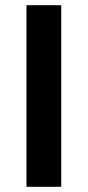

<svg xmlns="http://www.w3.org/2000/svg" viewBox="-20 -720 338 740"><path d="M216 0H82V-700H216Z"/></svg>

Font: Tilda Sans Bold
Style: Regular
Weight: 700
Designer: ParaType Ltd
Foundry: ParaType Ltd
Version: Version 1.009